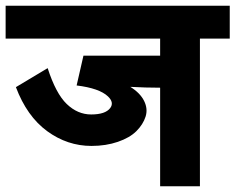

<svg xmlns="http://www.w3.org/2000/svg" viewBox="-55 -653 829 676"><path d="M-35.2 -632.8H753.9V-517.1H648.9V2.9H508.8V-344.2Q458 -344.2 403.8 -347.2Q438.5 -325.7 452.4 -297.6Q466.3 -269.5 457.5 -242.2Q448.7 -214.8 425.3 -191.4Q401.9 -168 359.9 -153.6Q317.9 -139.2 267.1 -139.2Q182.1 -139.2 110.8 -191.4Q39.6 -243.7 1 -346.2L112.8 -413.1Q141.6 -323.7 179.9 -286.9Q218.3 -250 266.1 -250Q315.9 -250 333 -272.5Q347.7 -292 325.2 -313.5Q294.9 -342.3 214.8 -352.1L238.8 -457H508.8V-517.1H-35.2Z"/></svg>

Font: LT Superior
Style: Bold
Weight: 400
Designer: Daniel Lyons
Foundry: LyonsType
Version: Version 1.000